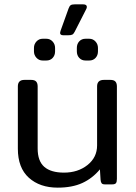

<svg xmlns="http://www.w3.org/2000/svg" viewBox="-20 -847 624 882"><path d="M256 -696Q256 -699 258 -705L295 -808Q299 -819 304.5 -823Q310 -827 323 -827H362Q379 -827 379 -815Q379 -810 375 -803L323 -701Q318 -691 312 -688Q306 -685 293 -685H271Q256 -685 256 -696ZM136 -611V-627Q136 -644 147.5 -656.5Q159 -669 176 -669H193Q210 -669 221.5 -656.5Q233 -644 233 -627V-611Q233 -593 222 -581Q211 -569 193 -569H176Q159 -569 147.5 -581.5Q136 -594 136 -611ZM333 -611V-627Q333 -645 344 -657Q355 -669 373 -669H390Q407 -669 418.5 -656.5Q430 -644 430 -627V-611Q430 -593 419 -581Q408 -569 390 -569H373Q355 -569 344 -581Q333 -593 333 -611ZM62 -164V-450Q62 -480 92 -480H123Q139 -480 146 -472.5Q153 -465 153 -450V-165Q153 -107 183.5 -80.5Q214 -54 274 -54Q338 -54 382 -89Q426 -124 426 -179V-450Q426 -480 457 -480H487Q503 -480 510 -472.5Q517 -465 517 -450V-25Q517 -11 512.5 -5.5Q508 0 495 0H462Q451 0 447 -5Q443 -10 442 -21L439 -69Q405 -28 358.5 -6.5Q312 15 245 15Q163 15 112.5 -30.5Q62 -76 62 -164Z"/></svg>

Font: Mitr Light
Style: Regular
Weight: 300
Designer: Thanarat Vachiruckul
Foundry: Cadson Demak
Version: Version 1.002